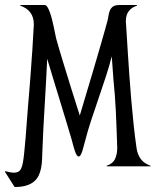

<svg xmlns="http://www.w3.org/2000/svg" viewBox="-45 -668 625 771"><path d="M52.2 -54.2Q55.7 -87.9 58.1 -118.4Q60.5 -148.9 62.7 -179Q64.9 -209 67.4 -239.7Q69.8 -270.5 72.8 -304.7Q74.2 -322.8 75.9 -343.5Q77.6 -364.3 79.1 -385.5Q80.6 -406.7 82 -428Q83.5 -449.2 85 -468.8Q87.9 -514.2 90.3 -560.1Q90.8 -563 90.8 -565.7Q90.8 -568.4 90.8 -570.8Q90.8 -626.5 36.1 -645.5L36.6 -647.9H134.8Q140.1 -647.9 145.3 -639.9Q150.4 -631.8 155 -619.1Q159.7 -606.4 163.6 -591.1Q167.5 -575.7 170.7 -560.8Q173.8 -545.9 176.3 -533.4Q178.7 -521 180.2 -514.6Q186 -493.2 193.4 -468.5Q200.7 -443.8 208.5 -418.2Q216.3 -392.6 224.4 -366.7Q232.4 -340.8 239.7 -316.9Q257.3 -261.2 275.4 -204.1Q302.7 -296.9 326.2 -374.5Q335.9 -407.7 345.7 -440.7Q355.5 -473.6 363.5 -502.2Q371.6 -530.8 377.7 -552Q383.8 -573.2 386.2 -583Q389.2 -594.7 390.9 -606.2Q392.6 -617.7 396.7 -627Q400.9 -636.2 409.4 -642.1Q418 -647.9 435.1 -647.9H504.9L505.4 -645.5Q460.4 -630.9 460.4 -583.5Q460.4 -581.1 460.4 -579.1Q460.4 -577.1 460.9 -574.7Q461.9 -562 463.6 -532.2Q465.3 -502.4 468 -461.2Q470.7 -419.9 474.1 -370.4Q477.5 -320.8 481.9 -269Q486.3 -217.3 491.7 -166.7Q497.1 -116.2 503.4 -72.8Q507.3 -46.4 521 -28.6Q534.7 -10.7 559.6 -2.4L560.1 0H383.8L383.3 -2.4Q408.2 -10.7 417 -29.8Q425.8 -48.8 425.8 -74.7Q424.3 -114.3 423.1 -150.4Q421.9 -186.5 420.2 -220.7Q418.5 -254.9 416 -287.6Q413.6 -320.3 410.2 -352.1L403.8 -441.9Q394 -402.8 379.6 -358.9Q365.2 -314.9 350.1 -271Q335 -227.1 321.3 -185.5Q307.6 -144 298.8 -109.4Q295.4 -97.7 292.2 -85.2Q289.1 -72.8 285.9 -62.5Q282.7 -52.2 279.1 -45.9Q275.4 -39.6 271 -39.6Q266.6 -39.6 262.7 -45.9Q258.8 -52.2 255.4 -62.3Q252 -72.3 248.8 -84.7Q245.6 -97.2 242.2 -109.4Q231.9 -144.5 219.7 -184.6Q207.5 -224.6 194.8 -266.4Q182.1 -308.1 169.2 -350.3Q156.2 -392.6 144.5 -432.1Q140.1 -336.9 134.3 -242.9Q128.4 -148.9 125 -57.1Q124.5 -41.5 123.8 -24.9Q123 -8.3 119.9 7.3Q116.7 22.9 110.4 36.6Q104 50.3 91.8 60.8Q79.6 71.3 60.5 77.1Q41.5 83 13.7 83L-25.4 21.5L-23.9 19.5Q-13.2 22 -4.4 23.7Q4.4 25.4 11.2 25.4Q21.5 25.4 28.3 21.7Q35.2 18.1 39.8 8.8Q44.4 -0.5 47.1 -15.9Q49.8 -31.2 52.2 -54.2Z"/></svg>

Font: Smythe
Style: Regular
Weight: 400
Version: Version 1.000